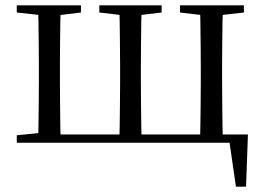

<svg xmlns="http://www.w3.org/2000/svg" viewBox="-20 -536 990 721"><path d="M123 0Q124 -24 124.5 -65Q125 -106 125.5 -150Q126 -194 126 -229V-288Q126 -322 125.5 -366Q125 -410 124.5 -451Q124 -492 123 -516H208Q207 -492 206.5 -451Q206 -410 205.5 -366Q205 -322 205 -288V-229Q205 -194 205.5 -150Q206 -106 206.5 -65Q207 -24 208 0ZM428 0Q429 -24 429.5 -65Q430 -106 430.5 -150Q431 -194 431 -229V-288Q431 -322 430.5 -366Q430 -410 429.5 -451Q429 -492 428 -516H512Q511 -492 510.5 -451Q510 -410 509.5 -366Q509 -322 509 -288V-229Q509 -194 509.5 -150Q510 -106 510.5 -65Q511 -24 512 0ZM731 0Q732 -24 732.5 -65Q733 -106 733.5 -150Q734 -194 734 -229V-288Q734 -322 733.5 -366Q733 -410 732.5 -451Q732 -492 731 -516H817Q816 -492 815.5 -451Q815 -410 814.5 -366Q814 -322 814 -288V-229Q814 -194 814.5 -150Q815 -106 815.5 -65Q816 -24 817 0ZM866 165 838 -28 875 0H167V-31H911L904 165ZM43 -489V-516H284V-489L184 -477H153ZM353 -489V-516H587V-489L486 -477H456ZM656 -489V-516H896V-489L789 -477H758ZM43 0V-28L153 -39H167V0Z"/></svg>

Font: Noto Serif TC
Style: Regular
Weight: 400
Designer: Ryoko NISHIZUKA  (kana & ideographs); Frank Grießhammer (Latin, Greek & Cyrillic); Wenlong ZHANG  (bopomofo); Sandoll Co
Foundry: Adobe
Version: Version 2.003-H1;hotconv 1.1.1;makeotfexe 2.6.0